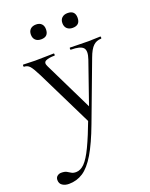

<svg xmlns="http://www.w3.org/2000/svg" viewBox="-190 -641 781 1002"><g transform="rotate(-20 200.0 -139.5)"><path d="M431.4 -386Q434.2 -386 434.2 -380Q434.2 -374 431.4 -374Q406.2 -374 388 -357Q369.8 -340 354.2 -297.4L232 28Q196 124 162.9 179.5Q129.8 235 94.6 258Q59.4 281 15.8 281Q-5.2 281 -20.1 271.3Q-35 261.6 -35 241.6Q-35 227.2 -25.3 219.7Q-15.6 212.2 -3.8 212.2Q15.6 212.2 26 217.9Q36.4 223.6 46 229.7Q55.6 235.8 71.6 235.8Q96.4 235.8 118.8 213.3Q141.2 190.8 167 136.9Q192.8 83 227.8 -10.2L227.2 18.4L69.2 -303Q47.2 -347 34.7 -360.5Q22.2 -374 3.4 -374Q1.2 -374 1.2 -380Q1.2 -386 3.4 -386Q19.4 -386 36.7 -385Q54 -384 70 -384Q102.8 -384 127.8 -385Q152.8 -386 173.2 -386Q175.4 -386 175.4 -380Q175.4 -374 173.2 -374Q141.4 -374 124.6 -366Q107.8 -358 119.6 -335L257 -53.4L233.8 -12L332 -294.4Q347.4 -339.4 331.7 -356.7Q316 -374 263 -374Q261 -374 261 -380Q261 -386 263 -386Q287 -386 308.5 -385Q330 -384 364 -384Q385.6 -384 399.1 -385Q412.6 -386 431.4 -386ZM137.6 -477.6Q117.4 -477.6 106 -488.5Q94.6 -499.4 94.6 -519Q94.6 -538.2 106 -549Q117.4 -559.8 137.6 -559.8Q156.9 -559.8 167.7 -549Q178.4 -538.2 178.4 -519Q178.4 -477.6 137.6 -477.6ZM312.4 -477.6Q293 -477.6 281.3 -488.5Q269.6 -499.4 269.6 -519Q269.6 -538.2 281.3 -548.9Q293 -559.6 312.4 -559.6Q354 -559.6 354 -519Q354 -477.6 312.4 -477.6Z"/></g></svg>

Font: Cormorant Light
Style: Regular
Weight: 300
Designer: Christian Thalmann (Catharsis Fonts)
Foundry: Catharsis Fonts
Version: Version 4.000